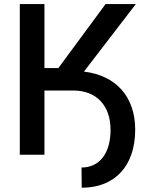

<svg xmlns="http://www.w3.org/2000/svg" viewBox="-20 -747 726 927"><path d="M194.6 -310H333.5C446 -310 514.6 -237.2 513.8 -117.5C513.1 -6.4 460.2 61.8 373.6 61.8L374.6 159.4C535.5 159.4 632.8 53.3 632.8 -121.4C632.5 -280.2 540.1 -382.8 385.3 -401.3L635.7 -727.3H489.7L261.7 -418.3H194.6V-727.3H75.6V0H194.6Z"/></svg>

Font: Magic Ui Pro Semi Bold
Style: Regular
Weight: 600
Designer: Stefan Endress, Andreas Faust
Version: Version 1.000;FEAKit 1.0